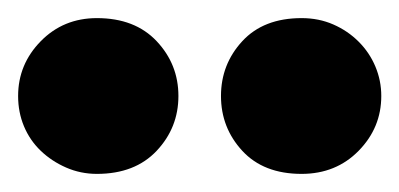

<svg xmlns="http://www.w3.org/2000/svg" viewBox="-34 -743 441 212"><path d="M-14 -637Q-14 -672 11 -697.5Q36 -723 73 -723Q115 -723 139 -697.5Q163 -672 163 -637Q163 -602 139 -576.5Q115 -551 73 -551Q55 -551 39 -558Q23 -565 11 -576.5Q-1 -588 -7.5 -603.5Q-14 -619 -14 -637ZM210 -637Q210 -672 233.5 -697.5Q257 -723 299 -723Q318 -723 334 -716Q350 -709 362 -697Q374 -685 380.5 -669.5Q387 -654 387 -637Q387 -602 362 -576.5Q337 -551 299 -551Q257 -551 233.5 -576.5Q210 -602 210 -637Z"/></svg>

Font: Baloo Tammudu
Style: Regular
Weight: 400
Designer: Omkar Shende and Ek Type
Foundry: Ek Type
Version: Version 1.007;PS 1.000;hotconv 1.0.88;makeotf.lib2.5.647800